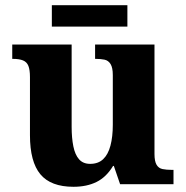

<svg xmlns="http://www.w3.org/2000/svg" viewBox="-20 -707 713 737"><path d="M262 10Q175 10 135 -38Q95 -86 95 -188V-411Q95 -439 89 -454Q83 -469 68.5 -475Q54 -481 30 -481H27V-536H255V-220Q255 -178 261.5 -145.5Q268 -113 283.5 -95.5Q299 -78 326 -78Q357 -78 376 -96Q395 -114 404 -148Q413 -182 413 -228V-419Q413 -447 404.5 -461Q396 -475 381 -478Q366 -481 348 -481H345V-536H573V-116Q573 -88 581 -74.5Q589 -61 604 -58Q619 -55 638 -55H646V0H441L417 -70H414Q388 -27 350.5 -8.5Q313 10 262 10ZM179 -605V-687H469V-605Z"/></svg>

Font: Noto Serif Hentaigana EL
Style: Regular
Weight: 400
Designer: Kazuhiro Yamada
Foundry: nipponia
Version: Version 1.000